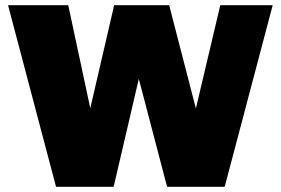

<svg xmlns="http://www.w3.org/2000/svg" viewBox="-20 -720 1082 740"><path d="M196 0 11 -700H243L328 -303L420 -700H632L735 -302L829 -700H1031L846 0H624L515 -416L418 0Z"/></svg>

Font: Golos Text ExtraBold
Style: Regular
Weight: 800
Designer: A.Korolkova, Vitaly Kuzmin
Foundry: ParaType Ltd
Version: Version 2.004